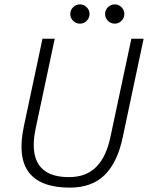

<svg xmlns="http://www.w3.org/2000/svg" viewBox="-20 -845 676 877"><path d="M299 12Q165 12 112 -57.5Q59 -127 89 -268L174 -668H230L143 -259Q128 -189 138.5 -139Q149 -89 187.5 -62.5Q226 -36 296 -36Q373 -36 419.5 -82.5Q466 -129 485 -222L580 -668H636L541 -220Q517 -104 458.5 -46Q400 12 299 12ZM504 -737Q486 -737 473 -750Q460 -763 460 -781Q460 -799 473 -812Q486 -825 504 -825Q522 -825 535 -812Q548 -799 548 -781Q548 -763 535 -750Q522 -737 504 -737ZM345 -737Q327 -737 314 -750Q301 -763 301 -781Q301 -799 314 -812Q327 -825 345 -825Q363 -825 376 -812Q389 -799 389 -781Q389 -763 376 -750Q363 -737 345 -737Z"/></svg>

Font: Atkinson Hyperlegible Mono ExtraLight
Style: Italic
Weight: 200
Italic angle: -12°
Monospace: yes
Designer: Elliott Scott, Megan Eiswerth, Linus Boman, Theodore Petrosky, Letters from Sweden
Foundry: Applied Design Works, Letters from Sweden
Version: Version 2.001